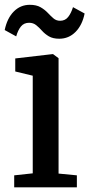

<svg xmlns="http://www.w3.org/2000/svg" viewBox="-26 -798 380 818"><path d="M34.5 0V-51L113.5 -59.5V-475.5L39 -493.5V-549L198 -567.5H200L223.5 -550V-58.5L301.5 -51V0ZM-6 -670Q4.5 -720.5 32.8 -749Q61 -777.5 101 -777.5Q129 -777.5 146.8 -767.2Q164.5 -757 177 -743.8Q189.5 -730.5 201.5 -720Q213.5 -709.5 230 -709.5Q251.5 -709.5 264.2 -725.5Q277 -741.5 285 -767.5L334.5 -740.5Q324.5 -691 295.8 -662Q267 -633 226.5 -633Q199.5 -633 182.2 -643.2Q165 -653.5 153 -667Q141 -680.5 128.2 -690.8Q115.5 -701 98 -701Q76 -701 63.2 -685.2Q50.5 -669.5 43 -643Z"/></svg>

Font: Merriweather Medium
Style: Regular
Weight: 500
Version: Version 2.100